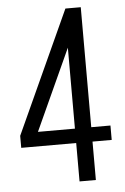

<svg xmlns="http://www.w3.org/2000/svg" viewBox="-52 -758 518 797"><g transform="rotate(-5 206.5 -360.0)"><path d="M247 0V-180V-200V-578L256 -577L81 -194L63 -220H395V-160H18V-210L251 -720H315V0Z"/></g></svg>

Font: Instrument Sans Condensed
Style: Regular
Weight: 400
Width: 3
Designer: Rodrigo Fuenzalida
Foundry: fragTYPE
Version: Version 1.000;gftools[0.9.28]